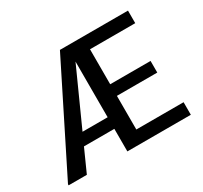

<svg xmlns="http://www.w3.org/2000/svg" viewBox="-135 -838 1087 1026"><g transform="rotate(-30 408.5 -325.0)"><path d="M16.7 0H129.2L191.7 -139.2H379.2V0H770.8V-77.5H479.2V-285H728.3V-356.7H479.2V-572.5H758.3V-650H422.5H379.2H338.3L16.7 -6.7ZM379.2 -554.2V-210.8H224.2Z"/></g></svg>

Font: Boon Medium
Style: Regular
Weight: 500
Designer: Sungsit Sawaiwan
Foundry: FontUni
Version: Version 2.0